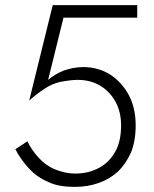

<svg xmlns="http://www.w3.org/2000/svg" viewBox="-20 -720 601 750"><path d="M510 -230Q510 -298 483 -349Q456 -399 410 -429Q363 -458 305 -458Q268 -458 228 -444Q192 -429 168 -408L228 -651H516V-700H186L94 -327Q119 -350 155 -374Q181 -392 215 -400Q258 -408 283 -408Q333 -408 370 -386Q408 -364 431 -323Q453 -283 453 -230Q453 -169 431 -129Q408 -87 368 -65Q327 -42 273 -42Q235 -42 193 -59Q157 -75 131 -104Q104 -133 87 -168L40 -137Q60 -98 93 -62Q124 -28 169 -9Q207 10 273 10Q322 10 365 -5Q408 -20 441 -50Q472 -80 492 -125Q510 -170 510 -230Z"/></svg>

Font: NM-font
Style: Light
Weight: 500
Designer: ""
Foundry: ""
Version: ""